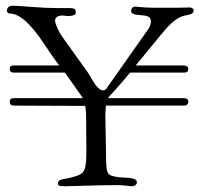

<svg xmlns="http://www.w3.org/2000/svg" viewBox="-20 -643 695 669"><path d="M281 -116 280 -240Q280 -250 279 -258Q278 -266 277 -274L28 -275Q21 -275 17.5 -278.5Q14 -282 14 -288Q14 -295 17.5 -298Q21 -301 28 -301H269L206 -390H29Q21 -390 17.5 -393Q14 -396 14 -402Q14 -409 17 -412Q20 -415 28 -415H186Q164 -444 131 -494Q63 -596 14 -596Q10 -596 7 -599Q4 -602 4 -604Q4 -614 9.5 -618.5Q15 -623 26 -623Q40 -623 89.5 -619Q139 -615 174 -615H219Q236 -615 240 -611.5Q244 -608 244 -598Q244 -593 236.5 -590Q229 -587 217 -587Q214 -587 207.5 -588Q201 -589 198 -589Q186 -589 179 -584.5Q172 -580 172 -571Q172 -563 180 -545Q188 -527 204 -505L285 -392Q292 -382 302 -364Q323 -328 339 -328Q343 -328 347 -330.5Q351 -333 354 -339L497 -542Q501 -548 503.5 -555.5Q506 -563 506 -568Q506 -577 501 -582Q496 -587 482 -589Q474 -590 461 -591Q437 -593 437 -604Q437 -612 441 -616Q445 -620 454 -620Q455 -620 461 -619Q490 -616 517 -616H588Q604 -616 622 -616.5Q640 -617 641 -617Q646 -617 650 -614.5Q654 -612 655 -608Q655 -594 635 -591Q626 -589 621 -588Q589 -581 546 -528Q542 -523 540 -521L453 -415H619Q626 -415 631 -412Q636 -409 636 -403Q636 -396 632.5 -393Q629 -390 621 -390H433Q409 -360 383 -331.5Q357 -303 356 -301H619Q628 -301 632 -298Q636 -295 636 -289Q636 -282 632 -278.5Q628 -275 621 -275H349Q349 -270 348 -259.5Q347 -249 347 -244L349 -133Q349 -75 351.5 -56.5Q354 -38 362 -34Q377 -25 417 -24Q457 -23 457 -8Q457 -2 452 2Q447 6 438 6Q438 6 420.5 4Q403 2 387 2Q340 2 280 4Q220 6 207 6Q191 6 186.5 4Q182 2 182 -4Q182 -10 186 -13.5Q190 -17 205 -20Q209 -21 218 -22Q256 -31 265 -39Q274 -46 277.5 -63.5Q281 -81 281 -116Z"/></svg>

Font: MM Taunggyi
Style: Regular
Weight: 400
Designer: Khon Soe Zaw Thu
Version: Version 1.00 July 18, 2016, initial release